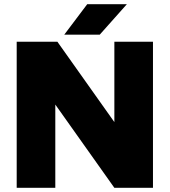

<svg xmlns="http://www.w3.org/2000/svg" viewBox="-20 -900 813 920"><path d="M60 -700H255L528 -315V-700H713V0H528L245 -399V0H60ZM398 -880H588L458 -734H288Z"/></svg>

Font: Oak Sans Black
Style: Regular
Weight: 900
Designer: Erik Kennedy, Walven
Foundry: Erik Kennedy, Walven
Version: Version 1.000